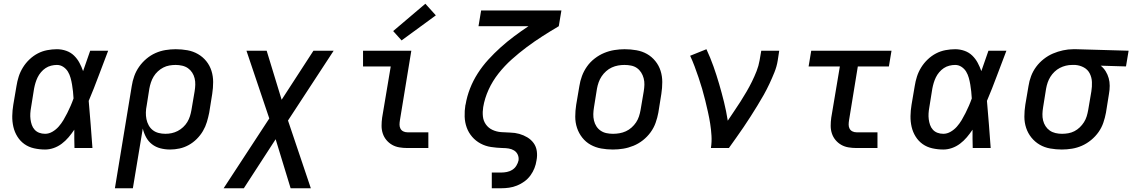

<svg xmlns="http://www.w3.org/2000/svg" viewBox="-20 -791 6051 1026"><path d="M221 8Q191 8 162 1.5Q133 -5 110.5 -21Q88 -37 73 -61Q58 -85 51.5 -113Q45 -141 45.5 -171Q46 -201 51 -231L68 -331Q72 -357 80 -382Q88 -407 102.5 -430.5Q117 -454 137.5 -473.5Q158 -493 182 -505.5Q206 -518 232.5 -523Q259 -528 284 -528Q310 -528 334 -519.5Q358 -511 375.5 -494Q393 -477 404.5 -455.5Q416 -434 424 -411Q434 -438 443 -465.5Q452 -493 462 -520H558Q532 -453 507 -385.5Q482 -318 454 -252Q460 -189 464.5 -126Q469 -63 474 0H378Q377 -24 377 -48.5Q377 -73 377 -98Q363 -77 346.5 -57.5Q330 -38 310 -23Q290 -8 267 0Q244 8 221 8ZM221 -76Q241 -76 260 -87Q279 -98 293.5 -114.5Q308 -131 319 -149.5Q330 -168 339.5 -187Q349 -206 357.5 -225.5Q366 -245 373 -265Q372 -284 370 -302.5Q368 -321 365 -339Q362 -357 357 -375Q352 -393 343 -408Q334 -423 318.5 -433.5Q303 -444 284 -444Q269 -444 253 -440Q237 -436 223.5 -427Q210 -418 199 -405Q188 -392 181 -377.5Q174 -363 169.5 -348Q165 -333 162 -317L146 -217Q143 -201 142 -185Q141 -169 143 -153.5Q145 -138 150 -123.5Q155 -109 165 -98Q175 -87 189.5 -81.5Q204 -76 221 -76Z M594 215 684 -331Q688 -358 697.5 -384.5Q707 -411 723.5 -434.5Q740 -458 762.5 -477Q785 -496 811 -507.5Q837 -519 864.5 -523.5Q892 -528 919 -528Q951 -528 981.5 -522.5Q1012 -517 1038 -502Q1064 -487 1082.5 -464Q1101 -441 1110 -412.5Q1119 -384 1119 -352.5Q1119 -321 1114 -289L1098 -189Q1093 -164 1085.5 -139Q1078 -114 1064.5 -91Q1051 -68 1031.5 -48.5Q1012 -29 988.5 -16Q965 -3 939.5 2.5Q914 8 889 8Q862 8 837 1.5Q812 -5 792.5 -20Q773 -35 761 -57Q749 -79 743 -104L690 215ZM864 -76Q881 -76 897.5 -79.5Q914 -83 929.5 -91Q945 -99 958.5 -111.5Q972 -124 981 -139Q990 -154 995 -170Q1000 -186 1003 -203L1020 -303Q1023 -321 1023.5 -338.5Q1024 -356 1020 -372.5Q1016 -389 1007 -403Q998 -417 984.5 -426.5Q971 -436 953.5 -440Q936 -444 919 -444Q918 -444 918 -444Q918 -444 918 -444Q902 -444 885 -441Q868 -438 852.5 -430Q837 -422 823.5 -409.5Q810 -397 801 -382Q792 -367 786.5 -350.5Q781 -334 778 -317L764 -228Q760 -209 759.5 -190.5Q759 -172 762.5 -154.5Q766 -137 774.5 -121.5Q783 -106 796.5 -95.5Q810 -85 827.5 -80.5Q845 -76 864 -76Z M1175 215 1419 -158 1297 -520H1405L1485 -258L1655 -520H1763L1519 -147L1641 215H1533L1453 -47L1283 215Z M2157 0Q2135 0 2114 -3.5Q2093 -7 2075.5 -17Q2058 -27 2045 -42.5Q2032 -58 2025.5 -77.5Q2019 -97 2019 -118.5Q2019 -140 2022 -162L2068 -436H1920V-520H2178L2117 -148Q2115 -136 2115 -124.5Q2115 -113 2120 -103.5Q2125 -94 2135 -89Q2145 -84 2157 -84H2269V0ZM2126 -575 2081 -625 2253 -771 2309 -709Z M2608 215V131H2658Q2673 131 2688.5 128Q2704 125 2717.5 116.5Q2731 108 2739.5 94Q2748 80 2751 66Q2753 49 2746.5 35Q2740 21 2727 13Q2714 5 2698 2.5Q2682 0 2666 0H2665Q2634 -1 2604 -5.5Q2574 -10 2548 -24Q2522 -38 2503 -60Q2484 -82 2474 -109.5Q2464 -137 2463 -168Q2462 -199 2467 -230Q2467 -231 2467.5 -231.5Q2468 -232 2468 -232Q2475 -275 2491.5 -317.5Q2508 -360 2533 -399Q2558 -438 2589.5 -472.5Q2621 -507 2655.5 -538Q2690 -569 2727.5 -597Q2765 -625 2804 -651H2537L2551 -735H2980L2966 -651Q2922 -625 2879 -597.5Q2836 -570 2794.5 -539Q2753 -508 2714.5 -473.5Q2676 -439 2644 -398.5Q2612 -358 2591 -312Q2570 -266 2562 -218Q2558 -193 2560.5 -169Q2563 -145 2576.5 -126Q2590 -107 2611.5 -97Q2633 -87 2657.5 -85Q2682 -83 2707 -82.5Q2732 -82 2755 -75.5Q2778 -69 2798 -57Q2818 -45 2831.5 -26.5Q2845 -8 2848.5 16.5Q2852 41 2847 66Q2844 87 2836 107.5Q2828 128 2814.5 146.5Q2801 165 2782.5 178.5Q2764 192 2743 200.5Q2722 209 2700.5 212Q2679 215 2658 215Z M3255 8Q3223 8 3192.5 2.5Q3162 -3 3136 -17.5Q3110 -32 3091.5 -55.5Q3073 -79 3063.5 -107.5Q3054 -136 3054 -167.5Q3054 -199 3059 -231L3076 -331Q3080 -358 3090 -385Q3100 -412 3117 -436Q3134 -460 3158 -478.5Q3182 -497 3208.5 -508Q3235 -519 3263 -523.5Q3291 -528 3318 -528Q3350 -528 3381 -522.5Q3412 -517 3437.5 -502.5Q3463 -488 3482 -464.5Q3501 -441 3510 -412.5Q3519 -384 3519 -352.5Q3519 -321 3514 -289L3498 -189Q3493 -162 3483.5 -135Q3474 -108 3456.5 -84Q3439 -60 3415.5 -41.5Q3392 -23 3365 -12Q3338 -1 3310.5 3.5Q3283 8 3255 8ZM3256 -76Q3273 -76 3290.5 -79Q3308 -82 3324.5 -89.5Q3341 -97 3355 -109.5Q3369 -122 3379 -137Q3389 -152 3394.5 -169Q3400 -186 3403 -203L3420 -303Q3423 -321 3423.5 -338.5Q3424 -356 3419.5 -373Q3415 -390 3406 -404Q3397 -418 3383.5 -427.5Q3370 -437 3352.5 -440.5Q3335 -444 3317 -444Q3300 -444 3283 -441Q3266 -438 3249.5 -430.5Q3233 -423 3219 -410.5Q3205 -398 3195 -383Q3185 -368 3179 -351Q3173 -334 3170 -317L3154 -217Q3151 -199 3150.5 -181.5Q3150 -164 3154 -147Q3158 -130 3167 -116Q3176 -102 3190 -92.5Q3204 -83 3221 -79.5Q3238 -76 3256 -76Z M3779 0Q3784 -33 3782 -66Q3780 -99 3775 -130.5Q3770 -162 3763 -193Q3756 -224 3748.5 -255Q3741 -286 3732 -316.5Q3723 -347 3713 -376.5Q3703 -406 3692 -435.5Q3681 -465 3668 -493L3755 -528Q3776 -483 3792.5 -436.5Q3809 -390 3823 -342Q3837 -294 3849 -245.5Q3861 -197 3869 -146Q3886 -172 3903.5 -197.5Q3921 -223 3937.5 -249Q3954 -275 3969.5 -301.5Q3985 -328 3998.5 -355.5Q4012 -383 4023 -411Q4034 -439 4039 -468L4048 -520H4144L4136 -468Q4131 -436 4118.5 -405Q4106 -374 4092 -344Q4078 -314 4061.5 -284.5Q4045 -255 4027 -226Q4009 -197 3991 -168.5Q3973 -140 3953.5 -111.5Q3934 -83 3914.5 -55.5Q3895 -28 3875 0Z M4557 0Q4535 0 4514 -3.5Q4493 -7 4475.5 -17Q4458 -27 4445 -42.5Q4432 -58 4425.5 -77.5Q4419 -97 4419 -118.5Q4419 -140 4422 -162L4468 -436H4301L4315 -520H4744L4730 -436H4564L4517 -148Q4515 -136 4515 -124.5Q4515 -113 4520 -103.5Q4525 -94 4535 -89Q4545 -84 4557 -84H4669V0Z M5021 8Q4991 8 4962 1.5Q4933 -5 4910.5 -21Q4888 -37 4873 -61Q4858 -85 4851.5 -113Q4845 -141 4845.5 -171Q4846 -201 4851 -231L4868 -331Q4872 -357 4880 -382Q4888 -407 4902.5 -430.5Q4917 -454 4937.5 -473.5Q4958 -493 4982 -505.5Q5006 -518 5032.5 -523Q5059 -528 5084 -528Q5110 -528 5134 -519.5Q5158 -511 5175.5 -494Q5193 -477 5204.5 -455.5Q5216 -434 5224 -411Q5234 -438 5243 -465.5Q5252 -493 5262 -520H5358Q5332 -453 5307 -385.5Q5282 -318 5254 -252Q5260 -189 5264.5 -126Q5269 -63 5274 0H5178Q5177 -24 5177 -48.5Q5177 -73 5177 -98Q5163 -77 5146.5 -57.5Q5130 -38 5110 -23Q5090 -8 5067 0Q5044 8 5021 8ZM5021 -76Q5041 -76 5060 -87Q5079 -98 5093.5 -114.5Q5108 -131 5119 -149.5Q5130 -168 5139.5 -187Q5149 -206 5157.5 -225.5Q5166 -245 5173 -265Q5172 -284 5170 -302.5Q5168 -321 5165 -339Q5162 -357 5157 -375Q5152 -393 5143 -408Q5134 -423 5118.5 -433.5Q5103 -444 5084 -444Q5069 -444 5053 -440Q5037 -436 5023.5 -427Q5010 -418 4999 -405Q4988 -392 4981 -377.5Q4974 -363 4969.5 -348Q4965 -333 4962 -317L4946 -217Q4943 -201 4942 -185Q4941 -169 4943 -153.5Q4945 -138 4950 -123.5Q4955 -109 4965 -98Q4975 -87 4989.5 -81.5Q5004 -76 5021 -76Z M5654 8Q5623 8 5592 2.5Q5561 -3 5535.5 -18Q5510 -33 5491.5 -56Q5473 -79 5463.5 -107.5Q5454 -136 5454 -167.5Q5454 -199 5459 -231L5476 -331Q5480 -358 5490 -384.5Q5500 -411 5517 -434Q5534 -457 5557.5 -475.5Q5581 -494 5607 -505Q5633 -516 5660.5 -522Q5688 -528 5715 -528Q5719 -528 5723 -528Q5727 -528 5731 -528L6011 -520L5997 -436L5862 -440Q5878 -427 5888.5 -410Q5899 -393 5904.5 -373.5Q5910 -354 5910 -332.5Q5910 -311 5906 -289L5890 -189Q5885 -162 5876 -135.5Q5867 -109 5850.5 -85.5Q5834 -62 5811 -43Q5788 -24 5762 -12.5Q5736 -1 5708.5 3.5Q5681 8 5654 8ZM5655 -76Q5672 -76 5689 -79Q5706 -82 5721.5 -90Q5737 -98 5750 -110.5Q5763 -123 5772.5 -138Q5782 -153 5787 -169.5Q5792 -186 5795 -203L5812 -303Q5816 -328 5815 -352.5Q5814 -377 5803.5 -398Q5793 -419 5772 -430.5Q5751 -442 5726 -444H5717Q5715 -444 5713 -444Q5711 -444 5709 -444Q5692 -444 5675.5 -440Q5659 -436 5643.5 -428Q5628 -420 5615 -407.5Q5602 -395 5593 -380.5Q5584 -366 5578.5 -350Q5573 -334 5570 -317L5554 -217Q5551 -199 5550.5 -181.5Q5550 -164 5554 -147.5Q5558 -131 5567 -117Q5576 -103 5589.5 -93.5Q5603 -84 5620 -80Q5637 -76 5655 -76Q5655 -76 5655 -76Q5655 -76 5655 -76Z"/></svg>

Font: Iosevka SS04 Medium Extended
Style: Italic
Weight: 500
Width: 7
Italic angle: -9°
Monospace: yes
Designer: Belleve Invis
Foundry: Belleve Invis
Version: Version 19.0.0; ttfautohint (v1.8.4)